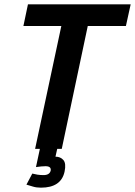

<svg xmlns="http://www.w3.org/2000/svg" viewBox="-20 -687 623 886"><path d="M265 0H142L263 -567H88L109 -667H583L561 -567H385ZM190 80Q183 80 170.5 81Q158 82 146 84L164 0H244L236 36Q259 36 272.5 51.5Q286 67 278 105Q262 179 169 179Q148 179 132 174Q116 169 102 165L129 114Q140 117 153 119Q166 121 181 121Q209 121 214 100Q217 80 190 80Z"/></svg>

Font: Epunda Sans SemiBold
Style: Italic
Weight: 600
Italic angle: -12.0243°
Designer: Simon Atzbach
Foundry: typofactur
Version: Version 2.204; ttfautohint (v1.8.4.7-5d5b)